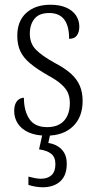

<svg xmlns="http://www.w3.org/2000/svg" viewBox="-20 -563 407 811"><path d="M177 10Q131 10 100.5 -4Q70 -18 55 -41.5Q40 -65 40 -94Q40 -114 46 -126.5Q52 -139 61.5 -144.5Q71 -150 81 -150Q81 -95 104 -60.5Q127 -26 179 -26Q226 -26 250.5 -53Q275 -80 275 -128Q275 -152 267 -170.5Q259 -189 239 -207Q219 -225 182 -245Q135 -272 107 -295.5Q79 -319 66 -346.5Q53 -374 53 -412Q53 -474 91 -508.5Q129 -543 193 -543Q233 -543 260.5 -530.5Q288 -518 301.5 -497Q315 -476 315 -451Q315 -427 304.5 -413Q294 -399 272 -399Q272 -454 251 -481Q230 -508 188 -508Q145 -508 125.5 -483.5Q106 -459 106 -421Q106 -380 131 -354Q156 -328 210 -298Q254 -275 279.5 -252Q305 -229 317 -201Q329 -173 329 -137Q329 -68 288 -29Q247 10 177 10ZM160 228Q147 228 131 225.5Q115 223 100 218V183Q115 187 128.5 189.5Q142 192 153 192Q181 192 197.5 177Q214 162 214 130Q214 100 195.5 86Q177 72 145 68L162 -9H195L184 41Q206 44 223.5 54.5Q241 65 251.5 83Q262 101 262 129Q262 178 234.5 203Q207 228 160 228Z"/></svg>

Font: Noto Serif Ethiopic Condensed Light
Style: Regular
Weight: 300
Width: 3
Designer: Monotype Design Team
Foundry: Monotype Imaging Inc.
Version: Version 2.102